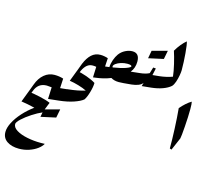

<svg xmlns="http://www.w3.org/2000/svg" viewBox="-213 -1508 2449 2212"><g transform="rotate(15 1011.0 -402.5)"><path d="M470 314Q452 347 411.5 377Q371 407 314.5 426Q258 445 195 445Q107 445 51.5 407Q-4 369 -4 298Q-4 247 28.5 184Q61 121 118 57.5Q175 -6 246 -57Q162 -78 84 -89L134 -220Q191 -214 274 -195.5Q357 -177 401 -157L350 -29Q298 -7 234 34.5Q170 76 125.5 117.5Q81 159 81 181Q81 222 130.5 252.5Q180 283 258.5 299Q337 315 422 315Q455 315 470 314Z M559 -343 516 -226 495 -209 372 -196 378 -336Q335 -341 319 -341Q214 -341 177 -234L166 -207L128 -203L169 -313Q198 -393 252 -438Q306 -483 374 -483Q432 -483 480 -467L474 -352L553 -360ZM358 -67 539 -116 519 -13 341 26Z M841 -512Q841 -466 821.5 -399Q802 -332 779 -299Q744 -270 670.5 -245Q597 -220 495 -209L553 -361Q630 -369 676.5 -378.5Q723 -388 767 -401Q728 -421 668.5 -438.5Q609 -456 560 -463L610 -594Q661 -588 730 -563.5Q799 -539 841 -512Z M1321 -740 1278 -623 1257 -605Q1148 -594 1109 -594Q1053 -594 1015 -618Q930 -584 832 -573L808 -570L813 -697Q791 -701 771 -701Q732 -701 703.5 -677.5Q675 -654 653 -608L642 -581L604 -577L645 -687Q676 -763 720 -803Q764 -843 826 -843Q850 -843 875.5 -838Q901 -833 916 -827L910 -727L918 -728L960 -733Q961 -774 977 -819.5Q993 -865 1016 -897Q1044 -935 1087 -956.5Q1130 -978 1171 -978Q1255 -978 1255 -877Q1255 -801 1211 -746L1240 -749L1315 -757ZM997 -739Q1097 -755 1150 -774.5Q1203 -794 1203 -807Q1203 -814 1190 -819Q1177 -824 1151 -824Q1112 -824 1075.5 -812.5Q1039 -801 1016 -783.5Q993 -766 993 -750Q993 -745 997 -739Z M1550 -764 1507 -647 1486 -629 1376 -618 1388 -659Q1354 -615 1257 -605L1315 -757Q1385 -764 1427 -786L1449 -859L1481 -856L1463 -773L1544 -781ZM1381 -1040 1562 -1089 1542 -986 1364 -947Z M1774 -913Q1774 -892 1767 -851.5Q1760 -811 1746.5 -771Q1733 -731 1714 -711Q1679 -680 1620 -658.5Q1561 -637 1486 -629L1544 -781Q1582 -785 1623.5 -794.5Q1665 -804 1696 -816Q1690 -875 1670 -960Q1650 -1045 1629 -1108Q1653 -1150 1685 -1189Q1717 -1228 1745 -1250Q1756 -1220 1765 -1114.5Q1774 -1009 1774 -913Z M1875 -8Q1876 -104 1870 -240.5Q1864 -377 1854 -483Q1882 -517 1917 -548Q1952 -579 1980 -594Q1986 -572 1986 -507Q1986 -418 1977 -295.5Q1968 -173 1962 -151L1897 0Z"/></g></svg>

Font: Rakkas
Style: Regular
Weight: 400
Designer: Zeynep Akay
Foundry: Zeynep Akay
Version: Version 2.000